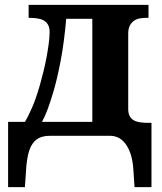

<svg xmlns="http://www.w3.org/2000/svg" viewBox="-20 -556 665 786"><path d="M587.9 -536.1V-482.9H576.2Q565.4 -482.9 552.7 -480.7Q540 -478.5 529.5 -471.7Q519 -464.8 512 -452.1Q504.9 -439.5 504.9 -418V-109.9Q504.9 -92.3 510.7 -81.3Q516.6 -70.3 526.6 -64.2Q536.6 -58.1 549.8 -55.9Q563 -53.7 577.1 -53.2H600.1V210H530.8L525.9 137.2Q523.4 99.6 514.4 73.5Q505.4 47.4 492.4 31Q479.5 14.6 463.9 7.3Q448.2 0 432.1 0H184.1Q160.6 0 143.3 7.3Q126 14.6 114.3 31Q102.5 47.4 95.9 73.5Q89.4 99.6 86.9 137.2L82 210H13.2V-57.1H82Q96.2 -80.6 112.1 -117.4Q127.9 -154.3 143.1 -207Q150.9 -234.9 158.2 -264.6Q165.5 -294.4 170.9 -323.5Q176.3 -352.5 179.7 -378.7Q183.1 -404.8 183.1 -424.8Q183.1 -443.4 176.5 -454.8Q169.9 -466.3 158.7 -472.4Q147.5 -478.5 132.6 -480.7Q117.7 -482.9 101.1 -482.9H97.2V-536.1ZM357.9 -479H251Q242.7 -382.3 228.3 -307.1Q213.9 -231.9 198.2 -179.2Q191.4 -156.7 185.5 -138.9Q179.7 -121.1 174.3 -106.7Q168.9 -92.3 163.3 -80.3Q157.7 -68.4 151.9 -57.1H357.9Z"/></svg>

Font: Droids
Style: b
Weight: 700
Foundry: Ascender Corporation
Version: Version 1.00 build 113